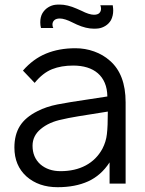

<svg xmlns="http://www.w3.org/2000/svg" viewBox="-20 -784 619 820"><path d="M463.5 -739.5Q463.5 -716.5 454 -698Q445 -682.5 430.2 -673.5Q415.5 -664.5 400 -662.5Q396.5 -662 392 -661.8Q387.5 -661.5 381 -661.5Q347.5 -661.5 308.5 -679L288.5 -688.5Q274 -696 260 -700.5Q246 -705 235.5 -705Q220 -705 212 -697.8Q204 -690.5 204 -679Q204 -671 207.5 -664.5H155Q152 -675.5 152 -688.5Q152 -712 161.5 -728Q171 -743.5 185.5 -752.5Q200 -761.5 215.5 -763.5Q219 -764 223.5 -764.2Q228 -764.5 234.5 -764.5Q268 -764.5 307.5 -747L329 -737.5Q343.5 -730 357.2 -725.5Q371 -721 381 -721Q397 -721 404.2 -728.2Q411.5 -735.5 411.5 -747Q411.5 -754.5 408.5 -761.5H461.5Q462.5 -754.5 463 -749Q463.5 -743.5 463.5 -739.5ZM448 0V-90.5Q411.5 -34.5 356.5 -9.5Q301.5 15.5 226 15.5Q145 15.5 93 -30.5Q41.5 -77 41.5 -154Q41.5 -208.5 65 -246Q88.5 -283.5 140.5 -309.5Q177.5 -328.5 225.5 -338Q274 -347.5 363.5 -360.5L438.5 -372Q438 -405 427.5 -429.8Q417 -454.5 398 -471Q379 -487.5 352.2 -495.8Q325.5 -504 292.5 -504Q241.5 -504 202.5 -488.5Q162.5 -472.5 128 -430L78 -482.5Q121.5 -532.5 176.8 -555.2Q232 -578 302 -578Q344 -578 382.2 -564.2Q420.5 -550.5 449 -525Q516.5 -467 516.5 -347V0ZM440.5 -307.5Q362 -295.5 313.5 -287.2Q265 -279 246 -274Q190 -263 154 -233Q119 -204 119 -161.5Q119 -112.5 152 -82.5Q186 -53 238.5 -53Q300.5 -53 346.2 -77.5Q392 -102 417.5 -149Q433 -179 436.5 -211Q438.5 -227.5 439.5 -251.5Q440.5 -275.5 440.5 -307.5Z"/></svg>

Font: Russisch Sans
Style: Regular
Weight: 400
Designer: Michael Sharanda (font) & Cristiano Sobral (main changes)
Foundry: Michael Sharanda
Version: Version 2.00;October 25, 2020;FontCreator 13.0.0.2681 64-bit